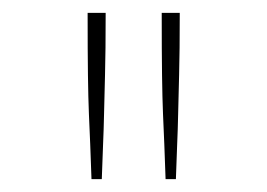

<svg xmlns="http://www.w3.org/2000/svg" viewBox="-20 -685 415 298"><path d="M116 -665H144Q144 -605 143 -569Q142 -533 141.5 -508.5Q141 -484 140 -461.5Q139 -439 138 -407H122Q121 -439 120 -461.5Q119 -484 118 -508Q117 -532 116.5 -568.5Q116 -605 116 -665ZM231 -665H259Q259 -605 258 -569Q257 -533 256.5 -508.5Q256 -484 255 -461.5Q254 -439 253 -407H237Q236 -439 235 -461.5Q234 -484 233 -508Q232 -532 231.5 -568.5Q231 -605 231 -665Z"/></svg>

Font: Inconsolata Condensed ExtraLight
Style: Regular
Weight: 200
Width: 3
Monospace: yes
Designer: Raph Levien, Cyreal, Brenton Simpson
Foundry: Raph Levien, Cyreal, Google
Version: Version 3.100; ttfautohint (v1.8.4.7-5d5b)